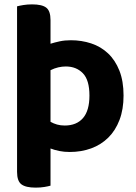

<svg xmlns="http://www.w3.org/2000/svg" viewBox="-20 -680 621 878"><path d="M299 15Q273 15 251 10.5Q229 6 211 -1V169Q201 172 183 175Q165 178 143 178Q98 178 78 163Q58 148 58 106V-651Q69 -654 87 -657Q105 -660 127 -660Q172 -660 191.5 -645Q211 -630 211 -588V-480Q230 -486 253 -491Q276 -496 304 -496Q353 -496 397 -481.5Q441 -467 474 -436Q507 -405 526 -357Q545 -309 545 -243Q545 -180 526.5 -131.5Q508 -83 475 -50.5Q442 -18 397 -1.5Q352 15 299 15ZM276 -106Q330 -106 359.5 -140Q389 -174 389 -243Q389 -314 359 -345Q329 -376 281 -376Q264 -376 246.5 -372Q229 -368 211 -359V-123Q225 -115 241 -110.5Q257 -106 276 -106Z"/></svg>

Font: Baloo Paaji 2
Style: Bold
Weight: 700
Designer: Shuchita Grover, Noopur Datye and Ek Type
Foundry: Ek Type
Version: Version 1.640;hotconv 1.0.111;makeotfexe 2.5.65597; ttfautoh